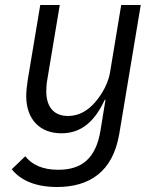

<svg xmlns="http://www.w3.org/2000/svg" viewBox="-20 -536 640 768"><path d="M208.1 212C337 212 431.1 152 457 0L543 -516H464.8L420.1 -246.1C410.2 -187.1 372.2 -141 361.2 -127.8C332 -94.1 296.9 -72.1 252.1 -72.1C193.9 -72.1 165.1 -110.1 165.1 -171.2C165.1 -182.2 165.8 -199.9 170.1 -223L219.1 -516H141L90.9 -215.9C87 -188.9 84.9 -170.1 84.9 -152C84.9 -57.9 139.9 -2.8 225.9 -2.8C308.9 -2.8 361.2 -55 399.1 -137.1H402L382.1 -14.9C364 96.9 307.9 143.1 213.1 143.1C149.9 143.1 108 122.9 81 89.1L27 141C63.9 187.1 125 212 208.1 212Z"/></svg>

Font: Margiela Mono Italic Italic
Style: Regular
Weight: 400
Designer: Mike Abbink, Paul van der Laan, Pieter van Rosmalen
Foundry: Bold Monday
Version: Version 2.003 2021